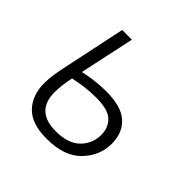

<svg xmlns="http://www.w3.org/2000/svg" viewBox="-146 -660 798 798"><g transform="rotate(45 253.0 -261.0)"><path d="M233 10Q337 10 388.5 -43.5Q440 -97 440 -167Q440 -231 399.5 -268Q359 -305 270 -305Q236 -305 201 -300.5Q166 -296 141 -290L193 -532H136L78 -257Q72 -230 67.5 -202Q63 -174 63 -146Q63 -76 104 -33Q145 10 233 10ZM238 -39Q120 -39 120 -151Q120 -190 131 -242Q156 -248 189 -252.5Q222 -257 258 -257Q329 -257 356 -230.5Q383 -204 383 -163Q383 -111 347 -75Q311 -39 238 -39Z"/></g></svg>

Font: Noto Sans UI Light
Style: Italic
Weight: 300
Italic angle: -12°
Designer: Monotype Design Team
Foundry: Monotype Imaging Inc.
Version: Version 1.901